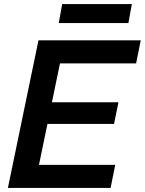

<svg xmlns="http://www.w3.org/2000/svg" viewBox="-20 -928 715 948"><path d="M19 0 170 -729H675L652 -615H246L283 -648L166 -83L143 -114H549L526 0ZM186 -316 207 -423H565L543 -316ZM270 -814 287 -908H631L614 -814Z"/></svg>

Font: Mona Sans ExtraLight SemiBold
Style: Italic
Weight: 600
Italic angle: -11.6951°
Version: Version 2.000